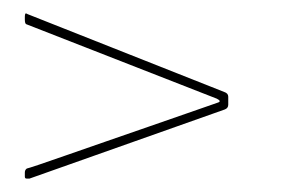

<svg xmlns="http://www.w3.org/2000/svg" viewBox="-20 -366 423 286"><path d="M20 -115Q21 -115 37.5 -120.5Q54 -126 79.5 -135Q105 -144 137 -155Q169 -166 200.5 -177Q232 -188 259.5 -197.5Q287 -207 304 -213Q311 -215 303 -219L19 -330Q17 -331 17 -337V-341Q17 -343 17.5 -345Q18 -347 21 -345L314 -229Q320 -227 320 -222V-210Q320 -205 315 -203L24 -100Q22 -100 19.5 -100Q17 -100 17 -103V-109Q17 -113 20 -115Z"/></svg>

Font: Chathura Thin
Style: Regular
Weight: 250
Designer: Appaji Ambarisha Darbha
Foundry: Aditya Fonts
Version: Version 1.001 2016